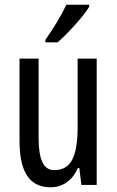

<svg xmlns="http://www.w3.org/2000/svg" viewBox="-20 -786 496 816"><path d="M359 -757V-766H262C241 -721 211 -671 173 -617V-606H225C266 -642 334 -715 359 -757ZM391 -537H310V-251C310 -123 284 -63 210 -63C165 -63 144 -107 144 -202V-537H63V-187C63 -67 98 10 195 10C246 10 288 -19 311 -72H317L326 0H391Z"/></svg>

Font: Noto Sans Gujarati UI ExtraCondensed
Style: Regular
Weight: 400
Width: 2
Designer: Jelle Bosma - Monotype Design Team, Universal Thirst
Foundry: Monotype Imaging Inc.
Version: Version 2.106